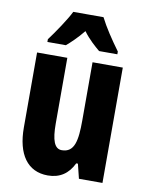

<svg xmlns="http://www.w3.org/2000/svg" viewBox="-87 -828 691 900"><g transform="rotate(10 259.0 -378.0)"><path d="M332 -766H188C171 -730 121 -656 93 -619V-606H181C200 -622 231 -651 260 -687C286 -651 318 -624 339 -606H426V-619C388 -671 354 -722 332 -766ZM462 -549H318V-273C318 -176 308 -118 247 -118C212 -118 198 -158 198 -236V-549H54V-192C54 -65 106 10 203 10C260 10 300 -17 325 -69H333L350 0H462Z"/></g></svg>

Font: Noto Sans Gujarati UI ExtraCondensed ExtraBold
Style: Regular
Weight: 800
Width: 2
Designer: Jelle Bosma - Monotype Design Team, Universal Thirst
Foundry: Monotype Imaging Inc.
Version: Version 2.106